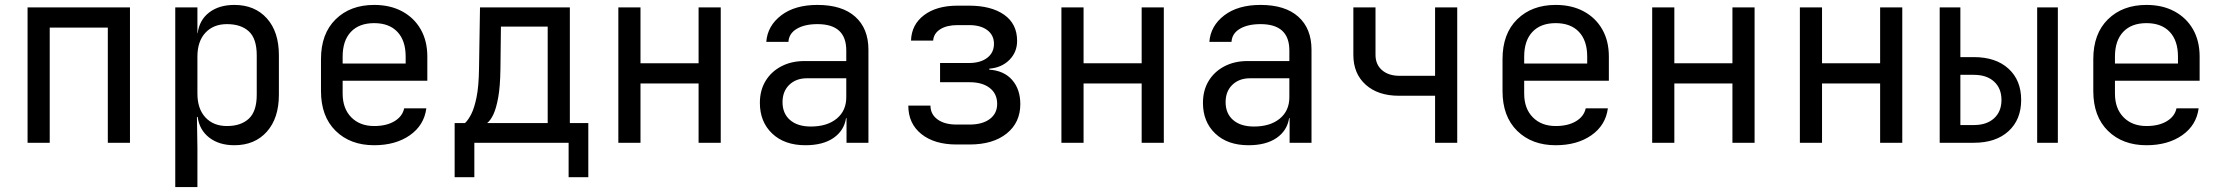

<svg xmlns="http://www.w3.org/2000/svg" viewBox="-20 -580 9040 780"><path d="M92 0V-550H508V0H418V-468H182V0Z M692 180V-550H782V-445H783Q790 -499 830 -529.5Q870 -560 932 -560Q1015 -560 1064 -505.5Q1113 -451 1113 -356V-195Q1113 -100 1064 -45Q1015 10 932 10Q870 10 830 -21Q790 -52 783 -105H780L782 20V180ZM902 -68Q959 -68 991 -98Q1023 -128 1023 -195V-355Q1023 -423 991 -452.5Q959 -482 902 -482Q847 -482 814.5 -447Q782 -412 782 -350V-200Q782 -138 814.5 -103Q847 -68 902 -68Z M1500 10Q1403 10 1343.5 -48.5Q1284 -107 1284 -210V-340Q1284 -443 1343.5 -501.5Q1403 -560 1500 -560Q1565 -560 1613.5 -534Q1662 -508 1689 -461Q1716 -414 1716 -350V-252H1372V-200Q1372 -139 1407 -103.5Q1442 -68 1500 -68Q1550 -68 1582.5 -87.5Q1615 -107 1622 -140H1712Q1703 -71 1645 -30.5Q1587 10 1500 10ZM1372 -322H1628V-350Q1628 -415 1594.5 -450.5Q1561 -486 1500 -486Q1439 -486 1405.5 -450.5Q1372 -415 1372 -350Z M1827 140V-80H1869Q1882 -92 1894.5 -116.5Q1907 -141 1916 -185Q1925 -229 1926 -301L1930 -550H2295V-80H2370V140H2290V0H1907V140ZM1959 -80H2205V-472H2015L2013 -299Q2012 -228 2004 -184Q1996 -140 1984.5 -115.5Q1973 -91 1959 -80Z M2492 0V-550H2582V-323H2818V-550H2908V0H2818V-241H2582V0Z M3252 10Q3167 10 3117 -37.5Q3067 -85 3067 -162Q3067 -213 3090 -251Q3113 -289 3154 -310.5Q3195 -332 3248 -332H3418V-375Q3418 -482 3301 -482Q3249 -482 3217 -463Q3185 -444 3183 -410H3093Q3098 -475 3153.5 -517.5Q3209 -560 3301 -560Q3401 -560 3454.5 -512Q3508 -464 3508 -378V0H3419V-100H3417Q3409 -49 3366 -19.5Q3323 10 3252 10ZM3274 -66Q3340 -66 3379 -98Q3418 -130 3418 -185V-262H3258Q3214 -262 3186.5 -235.5Q3159 -209 3159 -165Q3159 -119 3189.5 -92.5Q3220 -66 3274 -66Z M3866 7Q3776 7 3723 -35.5Q3670 -78 3670 -151H3760Q3760 -116 3788.5 -95Q3817 -74 3866 -74H3919Q3971 -74 4001 -96.5Q4031 -119 4031 -158Q4031 -199 4001 -222.5Q3971 -246 3919 -246H3799V-324H3916Q3963 -324 3990.5 -345Q4018 -366 4018 -402Q4018 -437 3991 -457.5Q3964 -478 3917 -478H3870Q3826 -478 3799.5 -461Q3773 -444 3771 -415H3681Q3683 -480 3734 -518.5Q3785 -557 3870 -557H3917Q4007 -557 4059.5 -520Q4112 -483 4112 -414Q4112 -368 4080.5 -336.5Q4049 -305 3999 -301V-297Q4059 -293 4092 -255Q4125 -217 4125 -157Q4125 -82 4069.5 -37.5Q4014 7 3919 7Z M4292 0V-550H4382V-323H4618V-550H4708V0H4618V-241H4382V0Z M5052 10Q4967 10 4917 -37.5Q4867 -85 4867 -162Q4867 -213 4890 -251Q4913 -289 4954 -310.5Q4995 -332 5048 -332H5218V-375Q5218 -482 5101 -482Q5049 -482 5017 -463Q4985 -444 4983 -410H4893Q4898 -475 4953.5 -517.5Q5009 -560 5101 -560Q5201 -560 5254.5 -512Q5308 -464 5308 -378V0H5219V-100H5217Q5209 -49 5166 -19.5Q5123 10 5052 10ZM5074 -66Q5140 -66 5179 -98Q5218 -130 5218 -185V-262H5058Q5014 -262 4986.5 -235.5Q4959 -209 4959 -165Q4959 -119 4989.5 -92.5Q5020 -66 5074 -66Z M5810 0V-191H5663Q5578 -191 5528 -236Q5478 -281 5478 -357V-550H5568V-357Q5568 -318 5594.5 -295Q5621 -272 5666 -272H5810V-550H5900V0Z M6300 10Q6203 10 6143.5 -48.5Q6084 -107 6084 -210V-340Q6084 -443 6143.5 -501.5Q6203 -560 6300 -560Q6365 -560 6413.5 -534Q6462 -508 6489 -461Q6516 -414 6516 -350V-252H6172V-200Q6172 -139 6207 -103.5Q6242 -68 6300 -68Q6350 -68 6382.5 -87.5Q6415 -107 6422 -140H6512Q6503 -71 6445 -30.5Q6387 10 6300 10ZM6172 -322H6428V-350Q6428 -415 6394.5 -450.5Q6361 -486 6300 -486Q6239 -486 6205.5 -450.5Q6172 -415 6172 -350Z M6692 0V-550H6782V-323H7018V-550H7108V0H7018V-241H6782V0Z M7292 0V-550H7382V-323H7618V-550H7708V0H7618V-241H7382V0Z M7860 0V-550H7944V-348H7999Q8088 -348 8139.5 -301Q8191 -254 8191 -174Q8191 -94 8139.5 -47Q8088 0 7999 0ZM8256 0V-550H8340V0ZM7944 -72H7999Q8051 -72 8081 -99.5Q8111 -127 8111 -174Q8111 -221 8081 -248.5Q8051 -276 7999 -276H7944Z M8700 10Q8603 10 8543.5 -48.5Q8484 -107 8484 -210V-340Q8484 -443 8543.5 -501.5Q8603 -560 8700 -560Q8765 -560 8813.5 -534Q8862 -508 8889 -461Q8916 -414 8916 -350V-252H8572V-200Q8572 -139 8607 -103.5Q8642 -68 8700 -68Q8750 -68 8782.5 -87.5Q8815 -107 8822 -140H8912Q8903 -71 8845 -30.5Q8787 10 8700 10ZM8572 -322H8828V-350Q8828 -415 8794.5 -450.5Q8761 -486 8700 -486Q8639 -486 8605.5 -450.5Q8572 -415 8572 -350Z"/></svg>

Font: JetBrainsMonoNL NF
Style: Regular
Weight: 400
Designer: Philipp Nurullin, Konstantin Bulenkov
Foundry: JetBrains
Version: Version 2.304; ttfautohint (v1.8.4.7-5d5b);Nerd Fonts 3.2.1